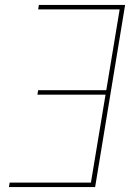

<svg xmlns="http://www.w3.org/2000/svg" viewBox="-20 -755 540 775"><path d="M16 0 19 -18H347L406 -373H131L134 -391H409L463 -717H134L137 -735H485L364 0Z"/></svg>

Font: Iosevka SS04 Thin Oblique
Style: Regular
Weight: 100
Italic angle: -9°
Monospace: yes
Designer: Belleve Invis
Foundry: Belleve Invis
Version: Version 19.0.0; ttfautohint (v1.8.4)